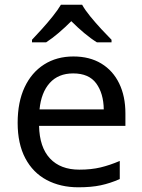

<svg xmlns="http://www.w3.org/2000/svg" viewBox="-20 -786 604 816"><path d="M292 -546Q361 -546 410.5 -516Q460 -486 486.5 -431.5Q513 -377 513 -304V-251H146Q148 -160 192.5 -112.5Q237 -65 317 -65Q368 -65 407.5 -74.5Q447 -84 489 -102V-25Q448 -7 408 1.5Q368 10 313 10Q237 10 178.5 -21Q120 -52 87.5 -113.5Q55 -175 55 -264Q55 -352 84.5 -415Q114 -478 167.5 -512Q221 -546 292 -546ZM291 -474Q228 -474 191.5 -433.5Q155 -393 148 -321H421Q420 -389 389 -431.5Q358 -474 291 -474ZM329 -766Q341 -744 363.5 -716.5Q386 -689 410.5 -662.5Q435 -636 454 -617V-606H392Q366 -622 338 -645.5Q310 -669 283 -696Q256 -669 229 -646Q202 -623 176 -606H116V-617Q135 -637 158.5 -663Q182 -689 204 -716.5Q226 -744 239 -766Z"/></svg>

Font: Noto Sans Mongolian
Style: Regular
Weight: 400
Designer: Monotype Design Team
Foundry: Monotype Imaging Inc.
Version: Version 3.001; ttfautohint (v1.8.4.7-5d5b)